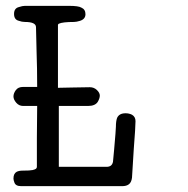

<svg xmlns="http://www.w3.org/2000/svg" viewBox="-20 -636 641 656"><path d="M106 -165 107 -274H104H59Q45 -274 35.5 -285Q26 -296 26 -306.5Q26 -317 34 -328Q42 -339 59 -339H107Q107 -404 105 -458Q103 -522 103 -543Q103 -561 65 -561Q55 -561 44 -565Q28 -569 28 -588.5Q28 -608 45 -612Q57 -616 65 -616H216Q248 -616 258 -610Q272 -604 272 -587.5Q272 -571 254 -565Q241 -561 233 -561Q194 -561 181 -555Q178 -553 178 -551Q178 -439 178 -336Q199 -336 227 -337Q273 -338 287 -338Q301 -338 311 -328.5Q321 -319 321 -309.5Q321 -300 314 -288Q305 -274 281 -274H227H181Q181 -174 181 -66H344Q353 -66 358.5 -70Q364 -74 366 -83Q367 -90 370 -125.5Q373 -161 374.5 -179Q376 -197 376 -203Q376 -222 380 -233Q387 -249 409 -249Q421 -249 431 -244Q443 -237 443 -222Q443 -203 437 -126Q431 -35 431 -29Q429 -13 420.5 -6.5Q412 0 398 0H52Q33 0 29 -13Q26 -21 26 -26Q26 -43 37 -49Q45 -53 57 -53Q83 -53 91.5 -55Q100 -57 103 -59.5Q106 -62 106 -66Q106 -121 106 -165Z"/></svg>

Font: Scratch Savers
Style: Book
Weight: 400
Designer: Pablo Impallari, Rodrigo Fuenzalida, Brenda Gallo
Foundry: Pablo Impallari, Rodrigo Fuenzalida, Brenda Gallo
Version: Version 4.0b1